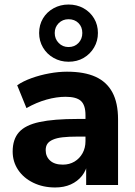

<svg xmlns="http://www.w3.org/2000/svg" viewBox="-20 -818 597 849"><path d="M224 11Q170 11 127 -10Q84 -31 60 -67Q36 -103 36 -148Q36 -202 64 -233.5Q92 -265 155 -278.5Q218 -292 322 -292H375V-214H323Q284 -214 257.5 -211Q231 -208 214 -200.5Q197 -193 189.5 -182Q182 -171 182 -154Q182 -126 201.5 -108Q221 -90 258 -90Q287 -90 309.5 -103.5Q332 -117 345 -140.5Q358 -164 358 -194V-309Q358 -353 338 -371.5Q318 -390 270 -390Q230 -390 185.5 -377.5Q141 -365 97 -340L56 -441Q82 -459 119.5 -472.5Q157 -486 198 -493.5Q239 -501 276 -501Q353 -501 402.5 -478.5Q452 -456 477 -409.5Q502 -363 502 -290V0H361V-99H368Q362 -65 342.5 -40.5Q323 -16 293 -2.5Q263 11 224 11ZM283 -545Q247 -545 217 -562Q187 -579 170 -608Q153 -637 153 -672Q153 -708 170 -736.5Q187 -765 217 -781.5Q247 -798 283 -798Q320 -798 349.5 -781.5Q379 -765 396 -736.5Q413 -708 413 -672Q413 -637 396 -608Q379 -579 350 -562Q321 -545 283 -545ZM283 -610Q310 -610 327 -628Q344 -646 344 -672Q344 -699 327 -716Q310 -733 283 -733Q257 -733 239.5 -715.5Q222 -698 222 -672Q222 -646 239.5 -628Q257 -610 283 -610Z"/></svg>

Font: Nunito Sans 12pt ExtraBold
Style: Regular
Weight: 800
Designer: Vernon Adams
Foundry: Vernon Adams
Version: Version 3.101;gftools[0.9.27]